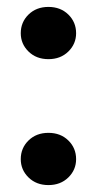

<svg xmlns="http://www.w3.org/2000/svg" viewBox="-20 -528 282 555"><path d="M120 7Q85 7 62.5 -15Q40 -37 40 -68Q40 -100 62.5 -122Q85 -144 120 -144Q155 -144 177.5 -122Q200 -100 200 -68Q200 -37 177.5 -15Q155 7 120 7ZM120 -357Q85 -357 62.5 -379Q40 -401 40 -432Q40 -464 62.5 -486Q85 -508 120 -508Q155 -508 177.5 -486Q200 -464 200 -432Q200 -401 177.5 -379Q155 -357 120 -357Z"/></svg>

Font: Firefly Display
Style: Bold
Weight: 700
Designer: Colophon Foundry, Jonny Pinhorn
Foundry: Colophon Foundry
Version: Version 1.200; ttfautohint (v1.8.3)